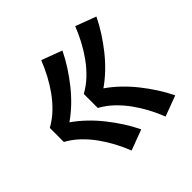

<svg xmlns="http://www.w3.org/2000/svg" viewBox="-137 -727 775 775"><g transform="rotate(-45 250.0 -340.0)"><path d="M390 -82Q377 -115 360.5 -146Q344 -177 323.5 -205.5Q303 -234 277.5 -258.5Q252 -283 221 -300V-380Q252 -397 277.5 -421.5Q303 -446 323.5 -474.5Q344 -503 360.5 -534Q377 -565 390 -598L478 -565Q462 -532 442 -501Q422 -470 399 -441Q376 -412 349.5 -386.5Q323 -361 293 -340Q323 -319 349.5 -293.5Q376 -268 399 -239Q422 -210 442 -179Q462 -148 478 -115ZM196 -82Q183 -115 166.5 -146Q150 -177 129.5 -205.5Q109 -234 83.5 -258.5Q58 -283 27 -300V-380Q58 -397 83.5 -421.5Q109 -446 129.5 -474.5Q150 -503 166.5 -534Q183 -565 196 -598L284 -565Q268 -532 248 -501Q228 -470 205 -441Q182 -412 155.5 -386.5Q129 -361 99 -340Q129 -319 155.5 -293.5Q182 -268 205 -239Q228 -210 248 -179Q268 -148 284 -115Z"/></g></svg>

Font: Iosevka Curly Heavy
Style: Regular
Weight: 900
Monospace: yes
Designer: Belleve Invis
Foundry: Belleve Invis
Version: Version 22.1.2; ttfautohint (v1.8.4)